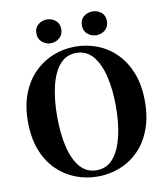

<svg xmlns="http://www.w3.org/2000/svg" viewBox="-102 -1041 999 1146"><g transform="rotate(-10 397.5 -468.0)"><path d="M258.8 -812Q230.5 -812 207.3 -831.5Q184.1 -851.1 184.1 -884.8Q184.1 -918.9 207.3 -937.5Q230.5 -956.1 258.8 -956.1Q289.6 -956.1 312.3 -937.5Q335 -918.9 335 -884.8Q335 -851.1 312.3 -831.5Q289.6 -812 258.8 -812ZM536.1 -812Q505.9 -812 482.9 -831.5Q460 -851.1 460 -884.8Q460 -918.9 482.9 -937.5Q505.9 -956.1 536.1 -956.1Q566.9 -956.1 589.4 -937.5Q611.8 -918.9 611.8 -884.8Q611.8 -851.1 589.4 -831.5Q566.9 -812 536.1 -812ZM220.2 -374Q220.2 -271 239 -190.7Q257.8 -110.4 297.1 -64.2Q336.4 -18.1 397.9 -18.1Q459 -18.1 498.3 -64.2Q537.6 -110.4 556.9 -190.7Q576.2 -271 576.2 -374Q576.2 -476.1 556.9 -556.4Q537.6 -636.7 498.3 -682.9Q459 -729 397.9 -729Q336.4 -729 297.1 -682.9Q257.8 -636.7 239 -556.4Q220.2 -476.1 220.2 -374ZM397.9 -767.1Q468.3 -767.1 532.2 -742.2Q596.2 -717.3 645.5 -667.7Q694.8 -618.2 723.4 -544.7Q752 -471.2 752 -374Q752 -276.4 723.6 -202.6Q695.3 -128.9 646 -79.3Q596.7 -29.8 532.7 -4.9Q468.8 20 397.9 20Q327.6 20 263.7 -4.9Q199.7 -29.8 149.9 -79.1Q100.1 -128.4 71.5 -202.4Q43 -276.4 43 -374Q43 -470.7 71.8 -544.2Q100.6 -617.7 150.4 -667.2Q200.2 -716.8 263.9 -741.9Q327.6 -767.1 397.9 -767.1Z"/></g></svg>

Font: Source Han Serif JP Heavy
Style: Regular
Weight: 900
Designer: Ryoko NISHIZUKA  (kana & ideographs); Frank Grießhammer (Latin, Greek & Cyrillic); Wenlong ZHANG  (bopomofo); Sandoll Co
Foundry: Adobe Systems Incorporated
Version: Version 1.001;PS 1.001;hotconv 16.6.54;makeotf.lib2.5.65590